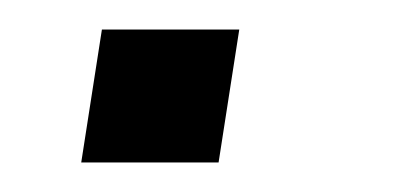

<svg xmlns="http://www.w3.org/2000/svg" viewBox="-20 -110 282 130"><path d="M35 0 49 -90H142L128 0Z"/></svg>

Font: Nunito Sans 7pt SemiCondensed Light
Style: Italic
Weight: 300
Width: 4
Italic angle: -9°
Designer: Vernon Adams
Foundry: Vernon Adams
Version: Version 3.101;gftools[0.9.27]